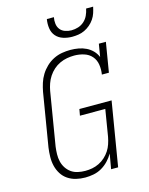

<svg xmlns="http://www.w3.org/2000/svg" viewBox="-139 -1041 878 1134"><g transform="rotate(-15 300.0 -473.5)"><path d="M239 8Q210 8 183 1.5Q156 -5 133.5 -20Q111 -35 96.5 -58Q82 -81 75.5 -107.5Q69 -134 69.5 -163Q70 -192 74 -220L128 -546Q133 -572 141 -597.5Q149 -623 163.5 -646.5Q178 -670 198.5 -689.5Q219 -709 244 -721.5Q269 -734 295.5 -738.5Q322 -743 347 -743Q373 -743 397.5 -738.5Q422 -734 443.5 -723.5Q465 -713 481.5 -696Q498 -679 507 -657L520 -735H563L533 -554H490Q495 -584 490.5 -614Q486 -644 467.5 -665.5Q449 -687 420 -696Q391 -705 361 -705Q339 -705 316.5 -701Q294 -697 272.5 -687Q251 -677 233 -661Q215 -645 202 -625Q189 -605 181.5 -583.5Q174 -562 170 -540L116 -214Q113 -191 112.5 -168Q112 -145 117 -123.5Q122 -102 134 -83.5Q146 -65 163.5 -52.5Q181 -40 203.5 -35Q226 -30 249 -30Q271 -30 292 -34Q313 -38 333.5 -48Q354 -58 371 -73.5Q388 -89 400 -107.5Q412 -126 419 -147Q426 -168 430 -189L457 -353H302L309 -392H506L441 0H398L414 -92Q401 -69 382 -49Q363 -29 339.5 -15.5Q316 -2 290 3Q264 8 239 8ZM379 -815Q351 -815 324.5 -823.5Q298 -832 281 -851.5Q264 -871 260 -899Q256 -927 261 -955H304Q300 -935 302.5 -915Q305 -895 316.5 -880.5Q328 -866 347 -859.5Q366 -853 385 -853Q406 -853 426.5 -859.5Q447 -866 463 -880.5Q479 -895 488 -914.5Q497 -934 501 -955H544Q540 -936 534 -917.5Q528 -899 516.5 -882Q505 -865 489 -851.5Q473 -838 455 -829.5Q437 -821 417.5 -818Q398 -815 379 -815Z"/></g></svg>

Font: Iosevka Etoile XLtObl
Style: Regular
Weight: 200
Italic angle: -9°
Designer: Belleve Invis
Foundry: Belleve Invis
Version: Version 15.5.2; ttfautohint (v1.8.4)